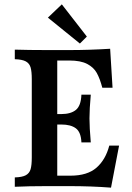

<svg xmlns="http://www.w3.org/2000/svg" viewBox="-20 -855 605 882"><path d="M527 -186 490 7Q400 0 299 0H194Q112 0 48 3V-40Q82 -41 98.5 -50Q115 -59 120.5 -77.5Q126 -96 126 -132V-491Q126 -527 120.5 -545.5Q115 -564 98.5 -573Q82 -582 48 -583V-627Q112 -625 194 -625H299Q390 -625 486 -631L497 -452H450Q439 -494 424.5 -520Q410 -546 380 -561.5Q350 -577 299 -577H243V-331H262Q305 -331 328.5 -350Q352 -369 354 -420H397Q391 -353 391 -311Q391 -270 397 -201H354Q352 -248 328.5 -265.5Q305 -283 262 -283H243V-48H304Q381 -48 423 -84.5Q465 -121 482 -186ZM379 -687 347 -655 200 -774 264 -835Z"/></svg>

Font: Gupter
Style: Bold
Weight: 700
Designer: Octavio Pardo
Version: Version 1.000